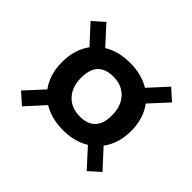

<svg xmlns="http://www.w3.org/2000/svg" viewBox="-102 -540 595 595"><g transform="rotate(45 196.0 -242.0)"><path d="M197.8 -94.7Q147 -94.7 110.4 -117.2L55.7 -57.1L19 -89.8L74.2 -149.9Q46.4 -187.5 46.4 -242.2Q46.4 -296.9 74.2 -334.5L19 -394.5L55.7 -427.2L110.4 -367.2Q147 -389.6 197.8 -389.6Q248 -389.6 284.7 -367.2L339.4 -427.2L376 -394.5L320.8 -334.5Q349.1 -296.9 349.1 -242.2Q349.1 -187.5 320.8 -149.9L376 -89.8L339.4 -57.1L284.7 -117.2Q248 -94.7 197.8 -94.7ZM204.6 -161.6Q272.9 -161.6 272.9 -234.9Q272.9 -274.9 250.7 -298.8Q228.5 -322.8 190.9 -322.8Q122.6 -322.8 122.6 -249.5Q122.6 -209.5 144.8 -185.5Q167 -161.6 204.6 -161.6Z"/></g></svg>

Font: Markazi Text SemiBold
Style: Regular
Weight: 600
Designer: Borna Izadpanah (Arabic designer), Fiona Ross (Arabic design director) and Florian Runge (Latin designer)
Foundry: Borna Izadpanah and Florian Runge
Version: Version 1.001; ttfautohint (v1.8.3)